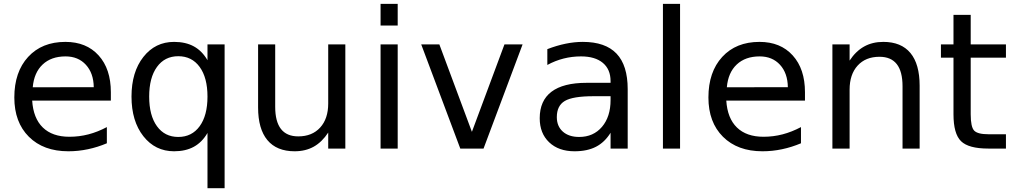

<svg xmlns="http://www.w3.org/2000/svg" viewBox="-20 -780 5325 1008"><path d="M562 -295.9V-252H148.9Q154.8 -159.2 204.8 -110.6Q254.9 -62 344.2 -62Q396 -62 444.6 -74.7Q493.2 -87.4 541 -112.8V-27.8Q492.7 -7.3 441.9 3.4Q391.1 14.2 338.9 14.2Q208 14.2 131.6 -62Q55.2 -138.2 55.2 -268.1Q55.2 -402.3 127.7 -481.2Q200.2 -560.1 323.2 -560.1Q433.6 -560.1 497.8 -489Q562 -418 562 -295.9ZM472.2 -322.3Q471.2 -396 430.9 -439.9Q390.6 -483.9 324.2 -483.9Q249 -483.9 203.9 -441.4Q158.7 -398.9 151.9 -321.8Z M763.2 -272.9Q763.2 -173.8 804 -117.4Q844.7 -61 916 -61Q987.3 -61 1028.3 -117.4Q1069.3 -173.8 1069.3 -272.9Q1069.3 -372.1 1028.3 -428.5Q987.3 -484.9 916 -484.9Q844.7 -484.9 804 -428.5Q763.2 -372.1 763.2 -272.9ZM1069.3 -82Q1041 -33.2 997.8 -9.5Q954.6 14.2 894 14.2Q794.9 14.2 732.7 -64.9Q670.4 -144 670.4 -272.9Q670.4 -401.9 732.7 -481Q794.9 -560.1 894 -560.1Q954.6 -560.1 997.8 -536.4Q1041 -512.7 1069.3 -463.9V-546.9H1159.2V208H1069.3Z M1335 -215.8V-546.9H1424.8V-219.2Q1424.8 -141.6 1455.1 -102.8Q1485.4 -64 1545.9 -64Q1618.7 -64 1660.9 -110.4Q1703.1 -156.7 1703.1 -236.8V-546.9H1793V0H1703.1V-84Q1670.4 -34.2 1627.2 -10Q1584 14.2 1526.9 14.2Q1432.6 14.2 1383.8 -44.4Q1335 -103 1335 -215.8Z M1978 -546.9H2067.9V0H1978ZM1978 -759.8H2067.9V-646H1978Z M2191.4 -546.9H2286.6L2457.5 -87.9L2628.4 -546.9H2723.6L2518.6 0H2396.5Z M3096.2 -274.9Q2987.3 -274.9 2945.3 -250Q2903.3 -225.1 2903.3 -165Q2903.3 -117.2 2934.8 -89.1Q2966.3 -61 3020.5 -61Q3095.2 -61 3140.4 -114Q3185.5 -167 3185.5 -254.9V-274.9ZM3275.4 -312V0H3185.5V-83Q3154.8 -33.2 3108.9 -9.5Q3063 14.2 2996.6 14.2Q2912.6 14.2 2863 -33Q2813.5 -80.1 2813.5 -159.2Q2813.5 -251.5 2875.2 -298.3Q2937 -345.2 3059.6 -345.2H3185.5V-354Q3185.5 -416 3144.8 -450Q3104 -483.9 3030.3 -483.9Q2983.4 -483.9 2939 -472.7Q2894.5 -461.4 2853.5 -439V-522Q2902.8 -541 2949.2 -550.5Q2995.6 -560.1 3039.6 -560.1Q3158.2 -560.1 3216.8 -498.5Q3275.4 -437 3275.4 -312Z M3460.4 -759.8H3550.3V0H3460.4Z M4206.1 -295.9V-252H3793Q3798.8 -159.2 3848.9 -110.6Q3898.9 -62 3988.3 -62Q4040 -62 4088.6 -74.7Q4137.2 -87.4 4185.1 -112.8V-27.8Q4136.7 -7.3 4085.9 3.4Q4035.2 14.2 3982.9 14.2Q3852.1 14.2 3775.6 -62Q3699.2 -138.2 3699.2 -268.1Q3699.2 -402.3 3771.7 -481.2Q3844.2 -560.1 3967.3 -560.1Q4077.6 -560.1 4141.8 -489Q4206.1 -418 4206.1 -295.9ZM4116.2 -322.3Q4115.2 -396 4075 -439.9Q4034.7 -483.9 3968.3 -483.9Q3893.1 -483.9 3847.9 -441.4Q3802.7 -398.9 3795.9 -321.8Z M4808.1 -330.1V0H4718.3V-327.1Q4718.3 -404.8 4688 -443.4Q4657.7 -481.9 4597.2 -481.9Q4524.4 -481.9 4482.4 -435.5Q4440.4 -389.2 4440.4 -309.1V0H4350.1V-546.9H4440.4V-461.9Q4472.7 -511.2 4516.4 -535.6Q4560.1 -560.1 4617.2 -560.1Q4711.4 -560.1 4759.8 -501.7Q4808.1 -443.4 4808.1 -330.1Z M5076.2 -702.1V-546.9H5261.2V-477.1H5076.2V-180.2Q5076.2 -113.3 5094.5 -94.2Q5112.8 -75.2 5168.9 -75.2H5261.2V0H5168.9Q5064.9 0 5025.4 -38.8Q4985.8 -77.6 4985.8 -180.2V-477.1H4919.9V-546.9H4985.8V-702.1Z"/></svg>

Font: Pangururan
Style: Regular
Weight: 400
Designer: Uli Kozok
Foundry: Michael Everson and Uli Kozok
Version: Version 1.005